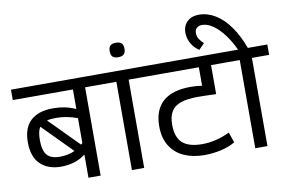

<svg xmlns="http://www.w3.org/2000/svg" viewBox="-94 -1026 1774 1181"><g transform="rotate(-10 793.5 -435.0)"><path d="M549.3 -551.3H444.3V0H368.2V-145Q337.4 -120.6 298.3 -108.4Q259.3 -96.2 215.3 -96.2Q134.8 -96.2 86.7 -141.8Q38.6 -187.5 38.6 -279.8Q38.6 -368.7 86.9 -413.6Q135.3 -458.5 227.5 -458.5Q265.1 -458.5 299.3 -451.7Q333.5 -444.8 368.2 -429.2V-551.3H-7.3V-616.2H549.3ZM236.8 -397Q199.7 -397 178.2 -391.1L358.9 -208.5L368.2 -216.8V-372.1Q302.2 -397 236.8 -397ZM216.8 -157.7Q271.5 -157.7 312 -177.2L130.9 -360.4Q113.8 -334.5 113.8 -278.8Q113.8 -214.8 137.9 -186.3Q162.1 -157.7 216.8 -157.7Z M821.3 -551.3H716.3V0H639.6V-551.3H534.7V-616.2H821.3Z M724.1 -743.2Q724.1 -719.7 713.1 -709Q702.1 -698.2 678.2 -698.2Q653.8 -698.2 642.8 -708.7Q631.8 -719.2 631.8 -743.2Q631.8 -767.1 642.8 -777.8Q653.8 -788.6 678.2 -788.6Q702.1 -788.6 713.1 -777.8Q724.1 -767.1 724.1 -743.2Z M931.6 -231Q931.6 -152.8 971.2 -117.4Q1010.7 -82 1093.8 -82Q1178.7 -82 1266.6 -123.5L1288.6 -59.1Q1252.9 -37.1 1201.2 -25.1Q1149.4 -13.2 1095.2 -13.2Q1025.4 -13.2 970.2 -37.4Q915 -61.5 883.3 -111.6Q851.6 -161.6 851.6 -235.4Q851.6 -336.9 909.9 -389.2Q968.3 -441.4 1083.5 -441.4Q1117.7 -441.4 1154.8 -436V-551.3H806.6V-616.2H1317.4V-551.3H1231V-370.1Q1157.7 -373 1118.2 -373Q1050.8 -373 1010.3 -359.1Q969.7 -345.2 950.7 -314.2Q931.6 -283.2 931.6 -231Z M1593.8 -551.3H1486.3V-0.5H1410.2V-551.3H1302.7V-616.2H1411.1Q1387.2 -668.5 1355.5 -711.2Q1323.7 -753.9 1288.3 -779.1Q1252.9 -804.2 1218.8 -804.2Q1197.3 -804.2 1185.3 -792.5Q1173.3 -780.8 1173.3 -760.3Q1173.3 -741.2 1183.1 -725.1Q1192.9 -709 1211.4 -691.9L1176.3 -655.8Q1144.5 -677.2 1127.2 -708.7Q1109.9 -740.2 1109.9 -775.9Q1109.9 -800.8 1120.8 -822Q1131.8 -843.3 1154.3 -856.4Q1176.8 -869.6 1210.4 -869.6Q1264.2 -869.6 1313 -839.8Q1361.8 -810.1 1402.3 -753.2Q1442.9 -696.3 1472.2 -616.2H1593.8Z"/></g></svg>

Font: Varta
Style: Regular
Weight: 400
Designer: Joana Correia, Viktoriya Grabowska, Eben Sorkin
Foundry: Sorkin Type
Version: Version 1.003; ttfautohint (v1.3) -l 8 -r 24 -G 200 -x 12 -H